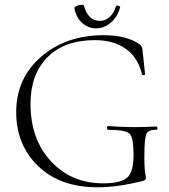

<svg xmlns="http://www.w3.org/2000/svg" viewBox="-20 -786 722 818"><path d="M389 -665Q357 -665 331 -687.5Q305 -710 297 -750Q296 -756 306 -760.5Q316 -765 325.5 -765.5Q335 -766 337 -763Q355 -697 406 -697Q428 -697 446.5 -713Q465 -729 474 -759Q476 -764 484 -761.5Q492 -759 492 -756Q480 -712 451 -688.5Q422 -665 389 -665ZM396 12Q236 12 142.5 -78.5Q49 -169 49 -308Q49 -452 155 -544Q261 -636 422 -636Q518 -636 574 -598Q586 -588 587 -575L598 -470Q598 -466 592 -465.5Q586 -465 585 -469Q569 -540 516.5 -577.5Q464 -615 384 -615Q254 -615 182 -542Q110 -469 110 -344Q110 -193 197 -99Q284 -5 420 -5Q493 -5 521 -28.5Q549 -52 549 -126Q549 -199 532.5 -216Q516 -233 441 -233Q438 -233 436.5 -237Q435 -241 436 -245Q437 -249 440 -249Q541 -241 646 -247Q650 -247 650.5 -240Q651 -233 646 -233Q612 -234 603.5 -215Q595 -196 595 -116Q595 -87 596.5 -67.5Q598 -48 600 -39.5Q602 -31 602 -28Q602 -20 592 -16Q482 12 396 12Z"/></svg>

Font: Cormorant Upright Light
Style: Regular
Weight: 300
Designer: Christian Thalmann (Catharsis Fonts)
Foundry: Catharsis Fonts
Version: Version 3.302;PS 003.302;hotconv 1.0.88;makeotf.lib2.5.64775